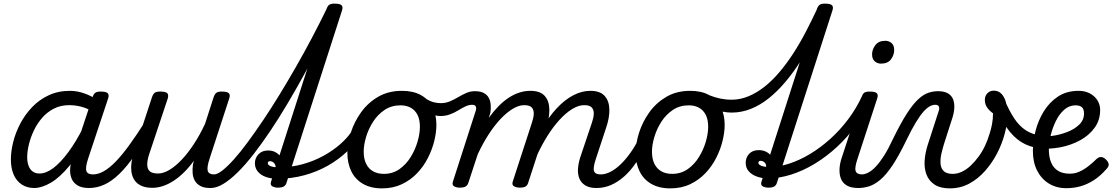

<svg xmlns="http://www.w3.org/2000/svg" viewBox="-20 -1020 6135 1059"><path d="M169 17Q130 17 100.5 -2Q71 -21 55.5 -56.5Q40 -92 40 -141Q40 -186 53 -237.5Q66 -289 92 -338.5Q118 -388 157 -429Q196 -470 248.5 -494.5Q301 -519 366 -519Q407 -519 449 -503.5Q491 -488 525 -463L510 -394Q465 -422 430 -431Q395 -440 362 -440Q314 -440 276.5 -420.5Q239 -401 211.5 -369Q184 -337 166 -298.5Q148 -260 139 -222Q130 -184 130 -153Q130 -125 138 -104.5Q146 -84 161 -73.5Q176 -63 198 -63Q234 -63 274 -93Q314 -123 357 -181Q400 -239 441 -321L468 -279Q417 -171 363.5 -106Q310 -41 260 -12Q210 17 169 17ZM471 17Q431 17 407.5 2.5Q384 -12 374.5 -36Q365 -60 367 -89.5Q369 -119 380 -151L490 -483Q497 -503 506.5 -509Q516 -515 535 -515Q566 -515 574.5 -505.5Q583 -496 576 -476L466 -145Q450 -96 456.5 -77Q463 -58 492 -58Q506 -58 512 -46.5Q518 -35 516 -20.5Q514 -6 503 5.5Q492 17 471 17Z M471 17Q457 17 450.5 5.5Q444 -6 446.5 -20.5Q449 -35 460.5 -46.5Q472 -58 493 -58Q521 -58 551.5 -75Q582 -92 616.5 -127Q651 -162 691.5 -217.5Q732 -273 781 -350Q790 -363 802.5 -361.5Q815 -360 822.5 -350.5Q830 -341 824 -328Q771 -233 725.5 -167Q680 -101 638 -60.5Q596 -20 555 -1.5Q514 17 471 17Z M820 16Q769 16 739.5 -7.5Q710 -31 704.5 -75.5Q699 -120 719 -182L818 -483Q825 -503 834.5 -509Q844 -515 863 -515Q895 -515 903 -505.5Q911 -496 905 -476L803 -170Q792 -137 792 -112.5Q792 -88 806 -75.5Q820 -63 852 -63Q881 -63 914.5 -83Q948 -103 982.5 -139.5Q1017 -176 1050 -226.5Q1083 -277 1111 -337L1158 -483Q1165 -503 1174.5 -509Q1184 -515 1203 -515Q1234 -515 1242.5 -505.5Q1251 -496 1244 -476L1136 -145Q1120 -96 1126 -77Q1132 -58 1161 -58Q1175 -58 1181.5 -46.5Q1188 -35 1186 -20.5Q1184 -6 1172.5 5.5Q1161 17 1140 17Q1105 17 1084.5 5.5Q1064 -6 1054 -24.5Q1044 -43 1042.5 -65.5Q1041 -88 1044 -111L1049 -133Q1023 -97 995 -69.5Q967 -42 938 -23Q909 -4 879 6Q849 16 820 16Z M1142 17Q1125 17 1118.5 5.5Q1112 -6 1115 -20.5Q1118 -35 1129.5 -46.5Q1141 -58 1160 -58Q1179 -58 1207 -80Q1235 -102 1270.5 -141.5Q1306 -181 1346.5 -236Q1387 -291 1431.5 -357Q1476 -423 1521.5 -497.5Q1567 -572 1612 -650.5Q1657 -729 1699.5 -809.5Q1742 -890 1780 -968Q1785 -979 1796 -983.5Q1807 -988 1818.5 -988Q1830 -988 1836.5 -982.5Q1843 -977 1839 -968Q1798 -879 1753 -790Q1708 -701 1660.5 -614.5Q1613 -528 1565.5 -448Q1518 -368 1471 -298Q1424 -228 1379 -170Q1334 -112 1291.5 -70Q1249 -28 1211.5 -5.5Q1174 17 1142 17Z M1512 15Q1496 15 1482.5 8Q1469 1 1475 -18L1780 -968Q1787 -988 1796.5 -994Q1806 -1000 1825 -1000Q1856 -1000 1864.5 -990.5Q1873 -981 1866 -961L1560 -11Q1556 2 1545.5 8.5Q1535 15 1512 15Z M1508 -34Q1476 -34 1448 -43.5Q1420 -53 1403 -72.5Q1386 -92 1386 -120Q1386 -148 1405.5 -169Q1425 -190 1459 -190Q1486 -190 1506 -176.5Q1526 -163 1534.5 -142.5Q1543 -122 1537 -100L1497 -87Q1502 -100 1498.5 -109.5Q1495 -119 1487 -125Q1479 -131 1470 -131Q1457 -131 1457 -120Q1457 -110 1472.5 -103.5Q1488 -97 1519 -97Q1586 -97 1648 -114Q1710 -131 1763 -160Q1816 -189 1857 -225Q1898 -261 1922 -299Q1932 -315 1947 -314.5Q1962 -314 1971 -303Q1980 -292 1969 -275Q1940 -228 1894.5 -184.5Q1849 -141 1789.5 -107Q1730 -73 1659 -53.5Q1588 -34 1508 -34Z M2087 19Q2025 19 1982 -6Q1939 -31 1917.5 -75.5Q1896 -120 1896 -176Q1896 -229 1915 -288.5Q1934 -348 1971.5 -400.5Q2009 -453 2065.5 -486Q2122 -519 2197 -519Q2259 -519 2301.5 -495.5Q2344 -472 2365.5 -429.5Q2387 -387 2387 -331Q2387 -291 2375.5 -243.5Q2364 -196 2340.5 -149.5Q2317 -103 2281 -65Q2245 -27 2196.5 -4Q2148 19 2087 19ZM2097 -61Q2146 -61 2183 -87Q2220 -113 2245 -153.5Q2270 -194 2283 -238.5Q2296 -283 2296 -321Q2296 -360 2283 -386Q2270 -412 2246 -425.5Q2222 -439 2189 -439Q2139 -439 2101 -413.5Q2063 -388 2037.5 -348Q2012 -308 1999 -264Q1986 -220 1986 -183Q1986 -144 1999.5 -116.5Q2013 -89 2038 -75Q2063 -61 2097 -61Z M2408 -380Q2393 -380 2372.5 -385.5Q2352 -391 2332.5 -400.5Q2313 -410 2299 -420Q2291 -427 2289 -440Q2287 -453 2291 -465Q2295 -477 2303 -483Q2311 -489 2321 -481Q2349 -462 2370.5 -456.5Q2392 -451 2411 -451Q2438 -451 2461.5 -461Q2485 -471 2507 -484Q2529 -497 2551.5 -507Q2574 -517 2599 -517Q2613 -517 2619.5 -505.5Q2626 -494 2625 -479.5Q2624 -465 2613.5 -453.5Q2603 -442 2584 -442Q2566 -442 2547 -433Q2528 -424 2507 -411Q2486 -398 2461.5 -389Q2437 -380 2408 -380Z M2515 15Q2499 15 2485.5 8Q2472 1 2478 -18L2603 -406Q2609 -423 2604.5 -432.5Q2600 -442 2585 -442Q2569 -442 2563 -453.5Q2557 -465 2559.5 -479.5Q2562 -494 2572.5 -505.5Q2583 -517 2600 -517Q2630 -517 2648.5 -507Q2667 -497 2676 -480Q2685 -463 2686.5 -442Q2688 -421 2685 -399L2676 -370Q2702 -406 2729.5 -434Q2757 -462 2786 -481Q2815 -500 2845 -509.5Q2875 -519 2905 -519Q2959 -519 2984 -491.5Q3009 -464 3010 -417Q3011 -370 2992 -315L2893 -11Q2889 2 2879 8.5Q2869 15 2846 15Q2830 15 2816 8Q2802 1 2808 -18L2914 -344Q2923 -370 2924 -391.5Q2925 -413 2913.5 -426.5Q2902 -440 2871 -440Q2842 -440 2808.5 -420Q2775 -400 2741 -364Q2707 -328 2675 -278.5Q2643 -229 2615 -169L2563 -11Q2559 2 2548.5 8.5Q2538 15 2515 15ZM3270 17Q3231 17 3208 2.5Q3185 -12 3175.5 -35.5Q3166 -59 3168 -89Q3170 -119 3180 -151L3245 -344Q3254 -370 3255 -391.5Q3256 -413 3244.5 -426.5Q3233 -440 3202 -440Q3171 -440 3136.5 -419Q3102 -398 3067 -360Q3032 -322 2999.5 -270.5Q2967 -219 2939 -157H2902Q2931 -242 2969 -309Q3007 -376 3051 -423Q3095 -470 3142 -494.5Q3189 -519 3236 -519Q3290 -519 3315 -491Q3340 -463 3341 -416.5Q3342 -370 3323 -315L3267 -145Q3250 -95 3256.5 -76.5Q3263 -58 3292 -58Q3307 -58 3313 -46.5Q3319 -35 3316.5 -20.5Q3314 -6 3302.5 5.5Q3291 17 3270 17Z M3271 17Q3257 17 3250.5 5.5Q3244 -6 3246.5 -20.5Q3249 -35 3260.5 -46.5Q3272 -58 3293 -58Q3319 -58 3346.5 -72Q3374 -86 3401 -111.5Q3428 -137 3453.5 -172Q3479 -207 3501 -250Q3508 -264 3521 -263.5Q3534 -263 3543 -253Q3552 -243 3547 -229Q3520 -170 3489 -124Q3458 -78 3423 -47Q3388 -16 3350 0.5Q3312 17 3271 17Z M3677 19Q3615 19 3572 -6Q3529 -31 3507.5 -75.5Q3486 -120 3486 -176Q3486 -229 3505 -288.5Q3524 -348 3561.5 -400.5Q3599 -453 3655.5 -486Q3712 -519 3787 -519Q3849 -519 3891.5 -495.5Q3934 -472 3955.5 -429.5Q3977 -387 3977 -331Q3977 -291 3965.5 -243.5Q3954 -196 3930.5 -149.5Q3907 -103 3871 -65Q3835 -27 3786.5 -4Q3738 19 3677 19ZM3687 -61Q3736 -61 3773 -87Q3810 -113 3835 -153.5Q3860 -194 3873 -238.5Q3886 -283 3886 -321Q3886 -360 3873 -386Q3860 -412 3836 -425.5Q3812 -439 3779 -439Q3729 -439 3691 -413.5Q3653 -388 3627.5 -348Q3602 -308 3589 -264Q3576 -220 3576 -183Q3576 -144 3589.5 -116.5Q3603 -89 3628 -75Q3653 -61 3687 -61Z M4015 -399Q3992 -399 3967.5 -404Q3943 -409 3916.5 -418.5Q3890 -428 3861 -439Q3846 -446 3842.5 -457.5Q3839 -469 3844.5 -480.5Q3850 -492 3862 -497Q3874 -502 3889 -496Q3921 -483 3952 -476.5Q3983 -470 4015 -470Q4063 -470 4108.5 -489Q4154 -508 4196.5 -541.5Q4239 -575 4278.5 -621.5Q4318 -668 4354.5 -724Q4391 -780 4424 -843.5Q4457 -907 4488 -973Q4493 -982 4499.5 -986Q4506 -990 4520 -990Q4538 -990 4543.5 -984Q4549 -978 4544 -967Q4511 -892 4474.5 -820.5Q4438 -749 4397.5 -685.5Q4357 -622 4313 -569.5Q4269 -517 4221 -478.5Q4173 -440 4121.5 -419.5Q4070 -399 4015 -399Z M4217 15Q4201 15 4187.5 8Q4174 1 4180 -18L4485 -968Q4492 -988 4501.5 -994Q4511 -1000 4530 -1000Q4561 -1000 4569.5 -990.5Q4578 -981 4571 -961L4265 -11Q4261 2 4250.5 8.5Q4240 15 4217 15Z M4215 -36Q4183 -36 4155 -46Q4127 -56 4110 -75Q4093 -94 4093 -122Q4093 -151 4112 -171.5Q4131 -192 4165 -192Q4192 -192 4212 -179.5Q4232 -167 4241 -147Q4250 -127 4243 -105L4203 -89Q4208 -103 4204.5 -112.5Q4201 -122 4193 -127.5Q4185 -133 4176 -133Q4163 -133 4163 -122Q4163 -112 4179 -105.5Q4195 -99 4226 -99Q4276 -99 4333 -117.5Q4390 -136 4447.5 -170.5Q4505 -205 4559 -253.5Q4613 -302 4658.5 -362.5Q4704 -423 4736 -493Q4740 -503 4746 -506Q4752 -509 4764 -509Q4783 -509 4788.5 -503.5Q4794 -498 4787 -481Q4755 -403 4706.5 -335Q4658 -267 4599 -212Q4540 -157 4475 -117.5Q4410 -78 4343.5 -57Q4277 -36 4215 -36Z M4714 17Q4674 17 4650.5 3Q4627 -11 4618 -35Q4609 -59 4610.5 -89Q4612 -119 4623 -151L4732 -483Q4738 -503 4747.5 -509Q4757 -515 4777 -515Q4808 -515 4816.5 -505.5Q4825 -496 4818 -476L4710 -145Q4693 -95 4699.5 -76.5Q4706 -58 4735 -58Q4749 -58 4755.5 -46.5Q4762 -35 4760 -20.5Q4758 -6 4746.5 5.5Q4735 17 4714 17ZM4839 -669Q4819 -669 4804.5 -682Q4790 -695 4790 -720Q4790 -747 4808 -771Q4826 -795 4863 -795Q4883 -795 4897.5 -782.5Q4912 -770 4912 -744Q4912 -717 4894.5 -693Q4877 -669 4839 -669Z M4713 17Q4701 17 4697.5 5.5Q4694 -6 4698 -20.5Q4702 -35 4711.5 -46.5Q4721 -58 4733 -58Q4750 -58 4770 -68.5Q4790 -79 4811.5 -102Q4833 -125 4856.5 -162Q4880 -199 4905 -253Q4947 -339 4980.5 -391.5Q5014 -444 5043.5 -471.5Q5073 -499 5100 -508Q5127 -517 5153 -517Q5164 -517 5167 -505.5Q5170 -494 5167 -479.5Q5164 -465 5156.5 -453.5Q5149 -442 5138 -442Q5124 -442 5108 -433.5Q5092 -425 5073 -403.5Q5054 -382 5031 -344Q5008 -306 4980 -248Q4938 -161 4903 -108.5Q4868 -56 4836 -29Q4804 -2 4774 7.5Q4744 17 4713 17Z M5219 19Q5166 19 5134.5 -2Q5103 -23 5090 -57.5Q5077 -92 5080 -134.5Q5083 -177 5097 -221L5157 -406Q5163 -423 5158.5 -432.5Q5154 -442 5139 -442Q5125 -442 5118.5 -453.5Q5112 -465 5113.5 -479.5Q5115 -494 5125 -505.5Q5135 -517 5154 -517Q5188 -517 5208.5 -505Q5229 -493 5237 -472Q5245 -451 5243.5 -424.5Q5242 -398 5233 -370L5189 -233Q5180 -205 5173 -175Q5166 -145 5167.5 -119Q5169 -93 5184.5 -77Q5200 -61 5235 -61Q5261 -61 5286 -73Q5311 -85 5334 -106.5Q5357 -128 5377.5 -156Q5398 -184 5413 -216Q5428 -248 5438 -282Q5446 -306 5451.5 -334Q5457 -362 5457 -395Q5435 -411 5423.5 -428.5Q5412 -446 5412 -469Q5412 -491 5426 -505.5Q5440 -520 5461 -520Q5479 -520 5492.5 -511.5Q5506 -503 5516 -486Q5526 -469 5531 -444Q5536 -419 5536 -385Q5536 -337 5521.5 -282Q5507 -227 5479.5 -174Q5452 -121 5413 -77Q5374 -33 5325.5 -7Q5277 19 5219 19Z M5714 -202Q5657 -209 5613 -236.5Q5569 -264 5533.5 -315Q5498 -366 5466 -442Q5458 -461 5469.5 -473Q5481 -485 5497.5 -485Q5514 -485 5522 -466Q5547 -408 5574 -367Q5601 -326 5637 -302Q5673 -278 5723 -272Q5734 -270 5739 -258.5Q5744 -247 5743 -233Q5742 -219 5734.5 -209.5Q5727 -200 5714 -202Z M5862 18Q5807 18 5765.5 -7.5Q5724 -33 5700.5 -79Q5677 -125 5677 -187Q5677 -240 5691.5 -297.5Q5706 -355 5737 -405.5Q5768 -456 5815.5 -487.5Q5863 -519 5929 -519Q5954 -519 5975.5 -511.5Q5997 -504 6013.5 -489.5Q6030 -475 6039 -455.5Q6048 -436 6048 -413Q6048 -358 6018 -316Q5988 -274 5938 -246.5Q5888 -219 5828 -207.5Q5768 -196 5708 -202L5711 -271Q5742 -265 5783.5 -270.5Q5825 -276 5865.5 -291.5Q5906 -307 5932.5 -332.5Q5959 -358 5959 -394Q5959 -418 5947.5 -428.5Q5936 -439 5912 -439Q5877 -439 5849.5 -414.5Q5822 -390 5803.5 -352Q5785 -314 5775 -272.5Q5765 -231 5765 -197Q5765 -154 5777.5 -124Q5790 -94 5815.5 -78Q5841 -62 5881 -62Q5908 -62 5933 -73Q5958 -84 5982.5 -103Q6007 -122 6028 -143Q6042 -156 6056 -153.5Q6070 -151 6080 -140Q6093 -128 6095 -115Q6097 -102 6083 -88Q6049 -49 6013 -26Q5977 -3 5939.5 7.5Q5902 18 5862 18Z"/></svg>

Font: Playwrite CZ
Style: Regular
Weight: 400
Designer: Veronika Burian, José Scaglione
Foundry: TypeTogether
Version: Version 1.002